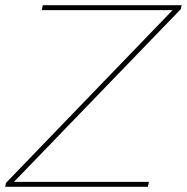

<svg xmlns="http://www.w3.org/2000/svg" viewBox="-22 -720 720 740"><path d="M-2 0 1 -15 650 -688 649 -681H139L143 -700H678L675 -685L25 -12L27 -19H552L548 0Z"/></svg>

Font: Montserrat Thin Thin
Style: Italic
Weight: 250
Italic angle: -11.3°
Version: Version 9.000